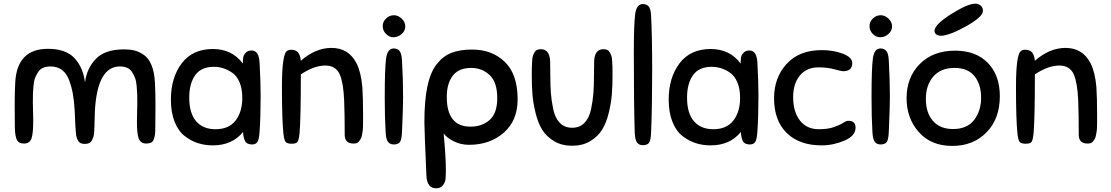

<svg xmlns="http://www.w3.org/2000/svg" viewBox="-20 -783 6052 1046"><path d="M735 -30Q726 -56 726 -120Q726 -151 727 -176.5Q728 -202 728 -222Q728 -254 727.5 -270.5Q727 -287 724.5 -314.5Q722 -342 716 -357.5Q710 -373 700 -389.5Q690 -406 673 -413.5Q656 -421 633 -421Q510 -421 497 -178Q496 -159 495.5 -135Q495 -111 494.5 -96Q494 -81 493 -63.5Q492 -46 488.5 -36Q485 -26 479.5 -16.5Q474 -7 464.5 -3Q455 1 442 1Q430 1 421 -2.5Q412 -6 406.5 -15Q401 -24 398 -32.5Q395 -41 393.5 -59Q392 -77 391 -91Q390 -105 389 -132Q388 -159 387 -178Q384 -233 377 -271.5Q370 -310 356.5 -346.5Q343 -383 317.5 -402Q292 -421 255 -421Q232 -421 214.5 -413.5Q197 -406 187 -389.5Q177 -373 171 -358Q165 -343 162.5 -315.5Q160 -288 159.5 -271Q159 -254 159 -222Q159 -199 160 -180Q161 -161 161 -128Q161 -56 152 -30Q142 -1 111 -1Q82 -1 72 -21Q62 -41 61 -87Q61 -99 60.5 -138.5Q60 -178 60 -208Q60 -283 63 -334Q73 -517 241 -517Q340 -517 387 -465Q434 -413 443 -333Q452 -410 502 -462Q552 -514 656 -514Q688 -514 712.5 -508Q737 -502 763 -484.5Q789 -467 805 -429Q821 -391 824 -334Q827 -283 827 -208Q827 -178 826.5 -138.5Q826 -99 826 -87Q826 -64 824.5 -51.5Q823 -39 818.5 -25.5Q814 -12 803.5 -6.5Q793 -1 776 -1Q746 -1 735 -30Z M1354 4Q1325 4 1315.5 -13.5Q1306 -31 1304 -64Q1245 9 1139 9Q1097 9 1059 -3Q1021 -15 986.5 -41.5Q952 -68 931.5 -119Q911 -170 911 -240Q911 -360 970 -438Q1029 -516 1140 -516Q1244 -516 1303 -437Q1303 -457 1305 -470Q1307 -483 1318.5 -495.5Q1330 -508 1351 -508Q1390 -508 1394 -444Q1400 -339 1400 -262Q1400 -146 1394 -63Q1391 -21 1381.5 -8.5Q1372 4 1354 4ZM1300 -250Q1300 -299 1285 -334.5Q1270 -370 1245 -387Q1220 -404 1195.5 -411.5Q1171 -419 1145 -419Q1076 -419 1043.5 -373.5Q1011 -328 1011 -251Q1011 -166 1048.5 -122.5Q1086 -79 1154 -79Q1227 -79 1263.5 -126.5Q1300 -174 1300 -250Z M1752 -426Q1692 -426 1619 -378Q1619 -141 1612 -58Q1608 -19 1600.5 -9.5Q1593 0 1569 0Q1545 0 1536.5 -9.5Q1528 -19 1524 -55Q1516 -132 1516 -308Q1516 -402 1523 -448Q1529 -488 1538 -500Q1547 -512 1566 -512Q1591 -512 1603.5 -497.5Q1616 -483 1619 -452Q1699 -522 1786 -522Q1880 -522 1923 -437Q1947 -388 1954 -309Q1958 -252 1958 -153Q1958 -132 1958 -121.5Q1958 -111 1957.5 -93.5Q1957 -76 1955.5 -67Q1954 -58 1951.5 -45Q1949 -32 1945 -26Q1941 -20 1936 -13Q1931 -6 1923.5 -3.5Q1916 -1 1906 -1Q1860 -1 1858 -45Q1858 -157 1855 -235Q1851 -329 1832 -375Q1811 -426 1752 -426Z M2081 -62Q2076 -144 2076 -251Q2076 -412 2083.5 -465.5Q2091 -519 2125 -519Q2145 -519 2156.5 -505.5Q2168 -492 2170 -455Q2176 -350 2176 -252Q2176 -201 2170 -63Q2168 -20 2158 -8Q2148 4 2125 4Q2105 4 2094 -10Q2083 -24 2081 -62ZM2126 -700Q2149 -700 2168.5 -681.5Q2188 -663 2188 -639Q2188 -615 2168 -597.5Q2148 -580 2123 -580Q2101 -580 2083 -598Q2065 -616 2065 -641Q2065 -665 2083.5 -682.5Q2102 -700 2126 -700Z M2409 144Q2409 176 2407 193.5Q2405 211 2392.5 227Q2380 243 2356 243Q2306 243 2303 173Q2292 -76 2292 -118Q2292 -233 2308 -310.5Q2324 -388 2358.5 -432.5Q2393 -477 2439 -495Q2485 -513 2552 -513Q2661 -513 2730.5 -445.5Q2800 -378 2800 -242Q2800 -126 2724.5 -60Q2649 6 2535 6Q2491 6 2452.5 -13Q2414 -32 2397 -56Q2409 71 2409 144ZM2547 -413Q2479 -413 2446.5 -370.5Q2414 -328 2414 -255Q2414 -93 2543 -93Q2606 -93 2647.5 -129.5Q2689 -166 2689 -249Q2689 -335 2647.5 -374Q2606 -413 2547 -413Z M2977 -453Q2978 -434 2978 -377Q2978 -320 2981 -278Q2984 -236 2994 -188Q3004 -140 3030 -113.5Q3056 -87 3097 -87Q3138 -87 3164 -113.5Q3190 -140 3200 -188Q3210 -236 3213 -278Q3216 -320 3216 -377Q3216 -434 3217 -453Q3221 -515 3268 -515Q3280 -515 3288.5 -511Q3297 -507 3302.5 -497Q3308 -487 3311 -478Q3314 -469 3315 -449.5Q3316 -430 3316.5 -417.5Q3317 -405 3317 -378Q3317 -319 3313.5 -271.5Q3310 -224 3296.5 -168.5Q3283 -113 3260 -76Q3237 -39 3195.5 -14Q3154 11 3097 11Q3040 11 2998.5 -14Q2957 -39 2934 -76Q2911 -113 2897.5 -168.5Q2884 -224 2880.5 -271.5Q2877 -319 2877 -378Q2877 -405 2877.5 -417.5Q2878 -430 2879 -449.5Q2880 -469 2883 -478Q2886 -487 2891.5 -497Q2897 -507 2905.5 -511Q2914 -515 2926 -515Q2973 -515 2977 -453Z M3438 -58Q3433 -220 3433 -491Q3433 -653 3440.5 -707Q3448 -761 3482 -761Q3502 -761 3513.5 -748.5Q3525 -736 3527 -699Q3533 -585 3533 -397Q3533 -204 3527 -59Q3525 -16 3515 -4Q3505 8 3482 8Q3462 8 3451 -6Q3440 -20 3438 -58Z M4066 4Q4037 4 4027.5 -13.5Q4018 -31 4016 -64Q3957 9 3851 9Q3809 9 3771 -3Q3733 -15 3698.5 -41.5Q3664 -68 3643.5 -119Q3623 -170 3623 -240Q3623 -360 3682 -438Q3741 -516 3852 -516Q3956 -516 4015 -437Q4015 -457 4017 -470Q4019 -483 4030.5 -495.5Q4042 -508 4063 -508Q4102 -508 4106 -444Q4112 -339 4112 -262Q4112 -146 4106 -63Q4103 -21 4093.5 -8.5Q4084 4 4066 4ZM4012 -250Q4012 -299 3997 -334.5Q3982 -370 3957 -387Q3932 -404 3907.5 -411.5Q3883 -419 3857 -419Q3788 -419 3755.5 -373.5Q3723 -328 3723 -251Q3723 -166 3760.5 -122.5Q3798 -79 3866 -79Q3939 -79 3975.5 -126.5Q4012 -174 4012 -250Z M4457 -510Q4520 -510 4571.5 -490.5Q4623 -471 4623 -439Q4623 -395 4573 -395Q4564 -395 4526 -405.5Q4488 -416 4439 -416Q4374 -416 4337.5 -371.5Q4301 -327 4301 -254Q4301 -174 4338 -126.5Q4375 -79 4441 -79Q4490 -79 4523 -90.5Q4556 -102 4573 -113.5Q4590 -125 4602 -125Q4641 -125 4641 -87Q4641 -43 4580.5 -17Q4520 9 4456 9Q4335 9 4266 -58.5Q4197 -126 4197 -248Q4197 -360 4265.5 -435Q4334 -510 4457 -510Z M4733 -62Q4728 -144 4728 -251Q4728 -412 4735.5 -465.5Q4743 -519 4777 -519Q4797 -519 4808.5 -505.5Q4820 -492 4822 -455Q4828 -350 4828 -252Q4828 -201 4822 -63Q4820 -20 4810 -8Q4800 4 4777 4Q4757 4 4746 -10Q4735 -24 4733 -62ZM4778 -700Q4801 -700 4820.5 -681.5Q4840 -663 4840 -639Q4840 -615 4820 -597.5Q4800 -580 4775 -580Q4753 -580 4735 -598Q4717 -616 4717 -641Q4717 -665 4735.5 -682.5Q4754 -700 4778 -700Z M5183 -507Q5297 -507 5362 -440Q5427 -373 5427 -259Q5427 -136 5354.5 -62Q5282 12 5168 12Q5052 12 4985.5 -63.5Q4919 -139 4919 -248Q4919 -362 4991 -434.5Q5063 -507 5183 -507ZM5172 -80Q5249 -80 5287 -129.5Q5325 -179 5325 -251Q5325 -323 5289 -368Q5253 -413 5180 -413Q5105 -413 5064.5 -366Q5024 -319 5024 -244Q5024 -169 5062.5 -124.5Q5101 -80 5172 -80ZM5103 -588Q5071 -592 5071 -616Q5074 -651 5163 -707Q5252 -763 5293 -763Q5310 -763 5322.5 -752.5Q5335 -742 5335 -724Q5335 -691 5242.5 -639.5Q5150 -588 5103 -588Z M5751 -426Q5691 -426 5618 -378Q5618 -141 5611 -58Q5607 -19 5599.5 -9.5Q5592 0 5568 0Q5544 0 5535.5 -9.5Q5527 -19 5523 -55Q5515 -132 5515 -308Q5515 -402 5522 -448Q5528 -488 5537 -500Q5546 -512 5565 -512Q5590 -512 5602.5 -497.5Q5615 -483 5618 -452Q5698 -522 5785 -522Q5879 -522 5922 -437Q5946 -388 5953 -309Q5957 -252 5957 -153Q5957 -132 5957 -121.5Q5957 -111 5956.5 -93.5Q5956 -76 5954.5 -67Q5953 -58 5950.5 -45Q5948 -32 5944 -26Q5940 -20 5935 -13Q5930 -6 5922.5 -3.5Q5915 -1 5905 -1Q5859 -1 5857 -45Q5857 -157 5854 -235Q5850 -329 5831 -375Q5810 -426 5751 -426Z"/></svg>

Font: Sniglet
Style: Regular
Weight: 400
Designer: Haley Fiege
Foundry: Haley Fiege, Pablo Impallari, Brenda Gallo
Version: Version 2.000